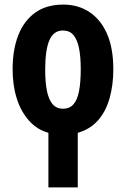

<svg xmlns="http://www.w3.org/2000/svg" viewBox="-20 -577 550 837"><path d="M256 -557Q321 -557 370.5 -524Q420 -491 447 -428.5Q474 -366 474 -275Q474 -206 457.5 -148Q441 -90 406.5 -51.5Q372 -13 319 2V240H191V2Q141 -12 106 -51.5Q71 -91 53 -148Q35 -205 35 -275Q35 -360 59.5 -423Q84 -486 133 -521.5Q182 -557 256 -557ZM254 -444Q214 -444 195.5 -402Q177 -360 177 -273Q177 -217 185 -179Q193 -141 210 -122Q227 -103 255 -103Q283 -103 300 -122Q317 -141 324.5 -179.5Q332 -218 332 -275Q332 -332 324 -369Q316 -406 299.5 -425Q283 -444 254 -444Z"/></svg>

Font: Noto Sans Display Condensed
Style: Bold
Weight: 700
Width: 3
Designer: Monotype Design Team
Foundry: Monotype Imaging Inc.
Version: Version 2.003